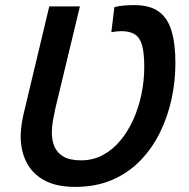

<svg xmlns="http://www.w3.org/2000/svg" viewBox="-20 -718 739 752"><path d="M274 14Q202 14 155 -11Q108 -36 84.5 -81Q61 -126 61 -184Q61 -204 64 -225.5Q67 -247 72 -270L173 -693H293L196 -290Q191 -267 187 -243.5Q183 -220 183 -199Q183 -168 193.5 -143.5Q204 -119 229 -104.5Q254 -90 298 -90Q344 -90 382.5 -110.5Q421 -131 451 -167Q481 -203 502 -249.5Q523 -296 534 -349Q545 -402 545 -456Q545 -510 536.5 -540.5Q528 -571 508 -583.5Q488 -596 456 -596Q447 -596 437.5 -595Q428 -594 416 -592L428 -690Q447 -695 468 -696.5Q489 -698 506 -698Q567 -698 602 -672.5Q637 -647 652 -596.5Q667 -546 667 -470Q667 -400 652 -330.5Q637 -261 606.5 -199Q576 -137 529.5 -89Q483 -41 419.5 -13.5Q356 14 274 14Z"/></svg>

Font: Ubuntu Sans SemiBold
Style: Italic
Weight: 600
Italic angle: -13.5°
Designer: Dalton Maag Ltd
Foundry: Dalton Maag Ltd
Version: Version 1.006